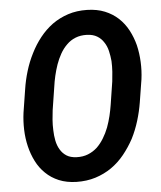

<svg xmlns="http://www.w3.org/2000/svg" viewBox="-52 -767 692 823"><g transform="rotate(-5 293.5 -355.5)"><path d="M543.9 -306.2 559.6 -404.3Q564.5 -440.9 562.7 -478.5Q561 -516.1 552.7 -551.3Q543.9 -585.4 527.8 -616Q511.7 -646.5 486.8 -669.9Q461.9 -692.9 429 -706.3Q396 -719.7 353 -720.7Q308.6 -721.7 271.2 -709.5Q233.9 -697.3 203.1 -675.3Q172.4 -652.8 148.2 -622.3Q124 -591.8 106.4 -556.2Q88.4 -521 76.7 -482.2Q64.9 -443.4 59.1 -404.3L43.5 -305.7Q38.6 -269.5 39.8 -232.4Q41 -195.3 49.3 -160.6Q57.6 -126 73 -95.5Q88.4 -64.9 112.3 -42Q136.2 -18.6 168.9 -4.9Q201.7 8.8 244.1 9.8Q288.6 10.7 326.4 -1.2Q364.3 -13.2 396 -35.2Q427.2 -57.1 451.9 -87.6Q476.6 -118.2 495.6 -153.3Q513.7 -189 525.6 -228Q537.6 -267.1 543.9 -306.2ZM434.1 -405.8 418.5 -305.7Q415 -283.7 409.2 -259.3Q403.3 -234.9 394.5 -210.9Q385.3 -187 372.3 -165.8Q359.4 -144.5 342.8 -128.4Q325.2 -112.3 303.2 -103.5Q281.2 -94.7 253.9 -95.7Q227.5 -96.7 210.7 -107.4Q193.8 -118.2 183.6 -135.7Q173.3 -152.8 168.9 -174.8Q164.6 -196.8 164.1 -219.7Q163.1 -242.7 164.8 -264.9Q166.5 -287.1 168.9 -305.2L184.6 -405.3Q187.5 -427.2 193.1 -451.4Q198.7 -475.6 207 -499.5Q215.3 -522.9 227.3 -544.2Q239.3 -565.4 255.9 -581.5Q272 -597.7 293.7 -606.4Q315.4 -615.2 343.3 -614.3Q369.1 -613.3 386.7 -602.8Q404.3 -592.3 415 -575.2Q426.3 -558.6 431.4 -537.1Q436.5 -515.6 438.5 -493.2Q439.5 -469.7 438 -447.3Q436.5 -424.8 434.1 -405.8Z"/></g></svg>

Font: Roboto Mono SemiBold
Style: Italic
Weight: 600
Italic angle: -10°
Monospace: yes
Designer: Google
Version: Version 3.000